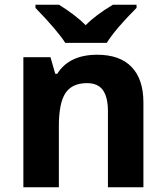

<svg xmlns="http://www.w3.org/2000/svg" viewBox="-20 -786 697 806"><path d="M388.2 -556.2Q483.4 -556.2 532.7 -504.6Q582 -453.1 582 -356V0H433.1V-318.8Q433.1 -377.9 412.1 -407.5Q391.1 -437 345.2 -437Q282.7 -437 254.9 -395.3Q227.1 -353.5 227.1 -256.8V0H78.1V-545.9H191.9L211.9 -476.1H220.2Q270.5 -556.2 388.2 -556.2ZM128.9 -766.1H228Q299.8 -720.7 339.8 -680.2Q380.9 -722.7 454.1 -766.1H553.2V-752.9Q463.9 -663.6 428.2 -606H253.9Q223.6 -654.8 128.9 -752.9Z"/></svg>

Font: NotoSans-Bold
Style: Bold
Weight: 700
Designer: Monotype Design team
Foundry: Monotype Imaging Inc.
Version: Version 1.04